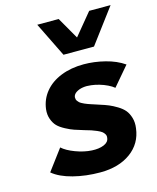

<svg xmlns="http://www.w3.org/2000/svg" viewBox="-114 -829 750 918"><g transform="rotate(-15 261.0 -370.0)"><path d="M243 -579 159 -750H265L327 -642L416 -750H522L394 -579ZM268 10Q197 10 134.5 -6Q72 -22 36 -52L113 -155Q135 -135 176.5 -119.5Q218 -104 256 -102Q291 -100 315.5 -110Q340 -120 342 -141Q344 -151 339 -159.5Q334 -168 326.5 -173.5Q319 -179 304 -185.5Q289 -192 278 -195.5Q267 -199 246 -205Q217 -214 200 -219.5Q183 -225 158.5 -238Q134 -251 121 -264.5Q108 -278 100 -300Q92 -322 95 -349Q101 -397 131 -433.5Q161 -470 211 -490Q261 -510 324 -510Q376 -510 429.5 -496.5Q483 -483 522 -456L442 -362Q430 -372 411.5 -381Q393 -390 372 -396Q351 -402 333 -404Q311 -407 292 -404Q273 -401 259 -392Q245 -383 243 -369Q243 -363 244 -358.5Q245 -354 248.5 -349.5Q252 -345 255.5 -341.5Q259 -338 266.5 -334Q274 -330 279.5 -327.5Q285 -325 294.5 -321.5Q304 -318 310.5 -316Q317 -314 329 -310Q341 -306 347 -304Q373 -296 391 -288.5Q409 -281 430.5 -268Q452 -255 464.5 -240Q477 -225 484 -201.5Q491 -178 487 -150Q478 -76 419 -33Q360 10 268 10Z"/></g></svg>

Font: Orkney
Style: BoldItalic
Weight: 700
Designer: Samuel Oakes and Alfredo Marco Pradil
Foundry: Alfredo Marco Pradil
Version: 1.0; ttfautohint (v1.5)